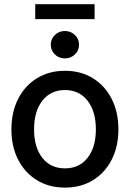

<svg xmlns="http://www.w3.org/2000/svg" viewBox="-20 -854 600 886"><path d="M279.8 11.7Q206.1 11.7 150.4 -22.5Q94.7 -56.6 63.7 -117.2Q32.7 -177.7 32.7 -256.8Q32.7 -336.9 63.7 -397.7Q94.7 -458.5 150.4 -492.9Q206.1 -527.3 279.8 -527.3Q353.5 -527.3 408.9 -492.9Q464.4 -458.5 495.4 -397.7Q526.4 -336.9 526.4 -256.8Q526.4 -177.7 495.4 -117.2Q464.4 -56.6 408.9 -22.5Q353.5 11.7 279.8 11.7ZM279.8 -77.1Q346.2 -77.1 384.3 -126Q422.4 -174.8 422.4 -256.8Q422.4 -339.8 384 -389.2Q345.7 -438.5 279.8 -438.5Q213.9 -438.5 175.5 -389.4Q137.2 -340.3 137.2 -256.8Q137.2 -174.3 175.3 -125.7Q213.4 -77.1 279.8 -77.1ZM416.5 -834.5V-765.6H142.6V-834.5ZM279.3 -584.5Q252 -584.5 233.2 -602.8Q214.4 -621.1 214.4 -647.5Q214.4 -674.3 233.2 -692.6Q252 -710.9 279.3 -710.9Q306.6 -710.9 325.7 -692.6Q344.7 -674.3 344.7 -647.5Q344.7 -621.1 325.7 -602.8Q306.6 -584.5 279.3 -584.5Z"/></svg>

Font: Inter Display Medium
Style: Regular
Weight: 500
Designer: Rasmus Andersson
Foundry: rsms
Version: Version 4.001;git-9221beed3